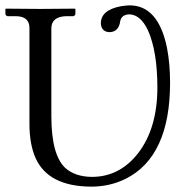

<svg xmlns="http://www.w3.org/2000/svg" viewBox="-20 -678 691 710"><path d="M88.9 -220.2V-574.2Q88.9 -613.8 47.4 -617.7Q41 -618.2 35.2 -618.2H7.8Q1 -620.1 0 -626V-645L2 -646Q2.9 -646 127.9 -645L256.8 -646L258.8 -645V-626Q256.8 -619.1 251 -618.2H225.1Q170.9 -616.7 169.9 -574.2V-249Q169.9 -106 220.7 -57.6Q257.3 -24.4 319.8 -23.9Q421.9 -23.9 490.2 -110.8Q561.5 -202.6 562 -353Q562 -488.3 526.9 -566.4Q499.5 -624 458 -625Q429.7 -623.5 424.8 -601.1Q420.4 -565.9 394 -560.1Q389.6 -559.1 386.2 -559.1Q360.8 -559.1 354.5 -581.5Q353 -586.9 353 -591.8Q353 -640.6 426.3 -654.8Q443.8 -657.7 459 -658.2Q565.9 -658.2 597.7 -500Q608.9 -442.9 608.9 -372.1Q608.9 -99.6 445.3 -17.1Q387.2 11.7 319.8 12.2Q157.7 12.2 110.8 -95.2Q88.9 -146 88.9 -220.2Z"/></svg>

Font: Linux Biolinum O
Style: Regular
Weight: 400
Designer: Philipp H. Poll
Foundry: Philipp H. Poll
Version: Version 1.0.4